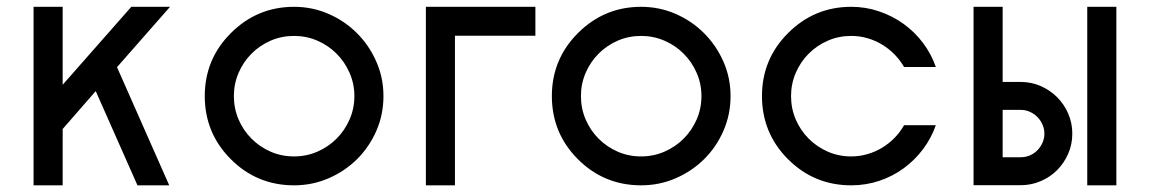

<svg xmlns="http://www.w3.org/2000/svg" viewBox="-20 -542 3379 564"><path d="M78.6 2.4V-522H164.1V-293L365.7 -522H479.5L323.7 -344.7L477.1 2.4H383.8L261.2 -274.4L164.1 -163.1V2.4Z M843.8 2.4Q734.9 2.4 658.2 -74.2Q581.5 -150.9 581.5 -259.8Q581.5 -368.2 658.2 -444.8Q735.4 -522 843.8 -522Q897.5 -522 945.1 -501.2Q992.7 -480.5 1028.6 -444.6Q1064.5 -408.7 1085.4 -361.1Q1106.4 -313.5 1106.4 -259.8Q1106.4 -205.6 1085.7 -158Q1064.9 -110.4 1029.1 -74.7Q993.2 -39.1 945.3 -18.3Q897.5 2.4 843.8 2.4ZM843.8 -82.5Q879.9 -82.5 912.1 -96.4Q944.3 -110.4 968.5 -134.5Q992.7 -158.7 1006.8 -190.9Q1021 -223.1 1021 -259.8Q1021 -295.9 1006.8 -328.1Q992.7 -360.4 968.5 -384.5Q944.3 -408.7 912.1 -422.6Q879.9 -436.5 843.8 -436.5Q807.1 -436.5 775.1 -422.6Q743.2 -408.7 719 -384.5Q694.8 -360.4 680.9 -328.1Q667 -295.9 667 -259.8Q667 -223.1 680.9 -190.9Q694.8 -158.7 719 -134.5Q743.2 -110.4 775.1 -96.4Q807.1 -82.5 843.8 -82.5Z M1552.7 -437H1316.4V2.4H1231V-522H1552.7Z M1863.3 2.4Q1754.4 2.4 1677.7 -74.2Q1601.1 -150.9 1601.1 -259.8Q1601.1 -368.2 1677.7 -444.8Q1754.9 -522 1863.3 -522Q1917 -522 1964.6 -501.2Q2012.2 -480.5 2048.1 -444.6Q2084 -408.7 2105 -361.1Q2126 -313.5 2126 -259.8Q2126 -205.6 2105.2 -158Q2084.5 -110.4 2048.6 -74.7Q2012.7 -39.1 1964.8 -18.3Q1917 2.4 1863.3 2.4ZM1863.3 -82.5Q1899.4 -82.5 1931.6 -96.4Q1963.9 -110.4 1988 -134.5Q2012.2 -158.7 2026.4 -190.9Q2040.5 -223.1 2040.5 -259.8Q2040.5 -295.9 2026.4 -328.1Q2012.2 -360.4 1988 -384.5Q1963.9 -408.7 1931.6 -422.6Q1899.4 -436.5 1863.3 -436.5Q1826.7 -436.5 1794.7 -422.6Q1762.7 -408.7 1738.5 -384.5Q1714.4 -360.4 1700.4 -328.1Q1686.5 -295.9 1686.5 -259.8Q1686.5 -223.1 1700.4 -190.9Q1714.4 -158.7 1738.5 -134.5Q1762.7 -110.4 1794.7 -96.4Q1826.7 -82.5 1863.3 -82.5Z M2480.5 2.4Q2371.6 2.4 2294.9 -74.2Q2218.3 -150.9 2218.3 -259.8Q2218.3 -368.2 2294.9 -444.8Q2372.1 -522 2480.5 -522Q2523.4 -522 2562.7 -508.5Q2602.1 -495.1 2634.5 -471.7Q2667 -448.2 2691.4 -415.8Q2715.8 -383.3 2729 -345.2H2635.7Q2624.5 -364.7 2608.2 -381.6Q2591.8 -398.4 2571.8 -410.6Q2551.8 -422.9 2528.6 -429.7Q2505.4 -436.5 2480.5 -436.5Q2443.8 -436.5 2411.9 -422.6Q2379.9 -408.7 2355.7 -384.5Q2331.5 -360.4 2317.6 -328.1Q2303.7 -295.9 2303.7 -259.8Q2303.7 -223.1 2317.6 -190.9Q2331.5 -158.7 2355.7 -134.5Q2379.9 -110.4 2411.9 -96.4Q2443.8 -82.5 2480.5 -82.5Q2505.4 -82.5 2528.6 -89.4Q2551.8 -96.2 2571.8 -108.4Q2591.8 -120.6 2608.2 -137.5Q2624.5 -154.3 2635.7 -174.3H2729Q2715.8 -136.2 2691.4 -103.8Q2667 -71.3 2634.5 -47.6Q2602.1 -23.9 2562.7 -10.7Q2523.4 2.4 2480.5 2.4Z M2978.5 2H2925.3H2839.8V-522H2925.3V-301.3H2978.5Q3009.3 -301.3 3036.9 -289.3Q3064.5 -277.3 3085.2 -256.6Q3106 -235.8 3117.9 -208.3Q3129.9 -180.7 3129.9 -149.4Q3129.9 -117.7 3117.7 -90.1Q3105.5 -62.5 3085 -42Q3064.5 -21.5 3036.9 -9.8Q3009.3 2 2978.5 2ZM3173.8 2.4V-522H3259.3V2.4ZM2978.5 -219.2H2925.3V-80.1H2978.5Q2992.7 -80.1 3005.1 -85.4Q3017.6 -90.8 3027.1 -100.3Q3036.6 -109.9 3042.2 -122.6Q3047.9 -135.3 3047.9 -149.4Q3047.9 -163.6 3042.2 -176.3Q3036.6 -189 3027.1 -198.5Q3017.6 -208 3005.1 -213.6Q2992.7 -219.2 2978.5 -219.2Z"/></svg>

Font: Proletarsk
Style: Regular
Weight: 400
Designer: Peter Wiegel, original typeface by Carl Albert Fahrenwaldt 1901
Foundry: Peter Wiegel
Version: Version 1.000 2010 initial release